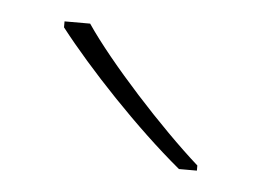

<svg xmlns="http://www.w3.org/2000/svg" viewBox="-28 -798 305 224"><g transform="rotate(5 124.5 -686.0)"><path d="M70 -766H40V-759C75 -714 135 -650 188 -606H209V-612C164 -652 99 -723 70 -766Z"/></g></svg>

Font: Noto Sans Arabic UI Th
Style: Regular
Weight: 100
Designer: Monotype Design Team, Nadine Chahine and Nizar Qandah
Foundry: Monotype Imaging Inc.
Version: Version 2.010